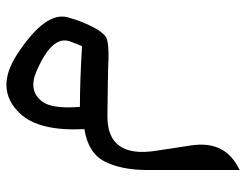

<svg xmlns="http://www.w3.org/2000/svg" viewBox="-106 -268 781 610"><g transform="rotate(-90 285.0 36.5)"><path d="M442.9 -93.8Q451.2 -113.3 458 -132.3Q478.5 -188.5 363.8 -238.3Q301.3 -265.6 267.1 -220.7Q242.7 -188.5 250 -100.6Q334.5 -100.6 442.9 -93.8ZM222.7 -13.2Q86.4 -15.1 110.4 140.6L127.4 252Q143.1 354 64 398.9L49.3 407.2V114.7Q49.3 29.8 77.6 -24.4Q104 -73.7 176.8 -85.9L179.2 -86.4V-88.9Q172.4 -230 228 -290Q305.7 -373.5 418.9 -298.8Q553.2 -210.4 534.7 -140.1Q521.5 -91.3 499 -50.8Q488.8 -32.7 475.6 -20.5Q460 -6.3 379.9 -10.7Q357.9 -11.7 222.7 -13.2Z"/></g></svg>

Font: Gandom FD
Style: FD
Weight: 400
Foundry: DejaVu fonts team - Redesigned by Saber Rastikerdar - Based on Samim Font
Version: Version 0.6